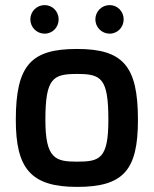

<svg xmlns="http://www.w3.org/2000/svg" viewBox="-20 -728 603 753"><path d="M158 -258C158 -422 188 -438 282 -438C377 -438 405 -422 405 -258C405 -105 371 -94 282 -94C197 -94 158 -106 158 -258ZM42 -258C42 -68 100 5 282 5C465 5 521 -61 521 -258C521 -469 463 -536 282 -536C104 -536 42 -475 42 -258ZM354 -652C354 -621 379 -596 410 -596C441 -596 465 -621 465 -652C465 -683 441 -708 410 -708C379 -708 354 -683 354 -652ZM99 -652C99 -621 124 -596 155 -596C186 -596 210 -621 210 -652C210 -683 186 -708 155 -708C124 -708 99 -683 99 -652Z"/></svg>

Font: Exo
Style: Demi Bold
Weight: 600
Designer: Natanael Gama
Version: Version 1.00